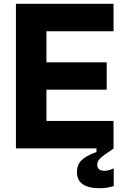

<svg xmlns="http://www.w3.org/2000/svg" viewBox="-20 -783 662 1013"><path d="M579 0H64V-763H579V-618H225V-454H543V-310H225V-145H579ZM386 126Q386 87 409.5 63Q433 39 489 19V0H580Q526 36 509.5 51.5Q493 67 493 86Q493 118 531 118Q554 118 580 105V199Q544 210 505 210Q446 210 416 188.5Q386 167 386 126Z"/></svg>

Font: Open Sauce Sans ExtraBold
Style: Regular
Weight: 800
Designer: Alfredo Marco Pradil
Foundry: Creative Sauce Fz LLC
Version: Version 1.477